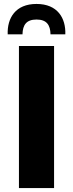

<svg xmlns="http://www.w3.org/2000/svg" viewBox="-20 -953 370 973"><path d="M165 -933C58 -933 16 -861 19 -779H94C95 -827 114 -854 165 -854C216 -854 235 -827 236 -779H311C314 -861 272 -933 165 -933ZM76 -720V0H254V-720Z"/></svg>

Font: Kufam Arabic Latin Roman Bold
Style: Regular
Weight: 700
Designer: Wael Morcos & Artur Schmal
Version: Version 1.200;PS 001.200;hotconv 1.0.88;makeotf.lib2.5.64775